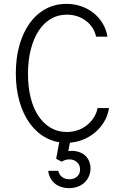

<svg xmlns="http://www.w3.org/2000/svg" viewBox="-20 -730 640 995"><path d="M486 -170Q474 -115 429.5 -80.5Q385 -46 325 -46Q280 -46 243 -67.5Q206 -89 179.5 -128.5Q153 -168 139 -223.5Q125 -279 125 -348Q125 -417 139.5 -473.5Q154 -530 180 -570Q206 -610 243 -632Q280 -654 326 -654Q383 -654 425 -622.5Q467 -591 478 -540H537Q531 -577 512 -608.5Q493 -640 465 -662.5Q437 -685 401 -697.5Q365 -710 324 -710Q266 -710 217.5 -684Q169 -658 134.5 -610.5Q100 -563 81 -496.5Q62 -430 62 -350Q62 -270 81 -204Q100 -138 134.5 -90.5Q169 -43 217.5 -16.5Q266 10 324 10Q366 10 403 -3.5Q440 -17 469.5 -41Q499 -65 519 -98Q539 -131 545 -170ZM282 155H230Q232 175 240.5 191.5Q249 208 263 220Q277 232 296.5 238.5Q316 245 338 245Q362 245 382.5 237.5Q403 230 417.5 216.5Q432 203 440.5 184Q449 165 449 143Q449 121 440.5 102.5Q432 84 416.5 72Q401 60 380 55Q359 50 334 53L349 -25H293L271 93L300 108Q307 103 317 99.5Q327 96 339 96Q363 96 379 110.5Q395 125 395 148Q395 171 379.5 185Q364 199 340 199Q317 199 301.5 187Q286 175 282 155Z"/></svg>

Font: CommitMonoV143 ExtLt
Style: Regular
Weight: 200
Monospace: yes
Designer: Eigil Nikolajsen
Foundry: Eigil Nikolajsen
Version: Version 1.143